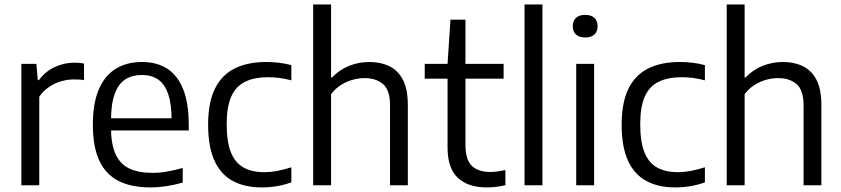

<svg xmlns="http://www.w3.org/2000/svg" viewBox="-20 -828 3760 858"><path d="M75.5 0V-542.5H142.5L149 -470H154Q182 -508.5 224.2 -528.2Q266.5 -548 312.5 -548Q325 -548 335.2 -547Q345.5 -546 355.5 -544V-470Q344 -472 332.8 -472.5Q321.5 -473 308.5 -473Q282 -473 253.2 -464.8Q224.5 -456.5 199 -439.2Q173.5 -422 155.5 -396V0Z M652 9.5Q567.5 9.5 510.2 -19.2Q453 -48 424 -109.8Q395 -171.5 395 -271.5Q395 -367 421.8 -429Q448.5 -491 497.8 -521Q547 -551 614.5 -551Q681 -551 727.8 -520.8Q774.5 -490.5 799 -428.2Q823.5 -366 823.5 -269.5V-245H438.5V-299.5H764.5L747 -287.5Q747 -363.5 731.2 -408.5Q715.5 -453.5 685.8 -473.2Q656 -493 613.5 -493Q571.5 -493 540.5 -473.5Q509.5 -454 492.8 -409Q476 -364 476 -287.5V-259.5Q476 -184.5 496.2 -139.8Q516.5 -95 557.5 -75.2Q598.5 -55.5 661.5 -55.5Q692.5 -55.5 725.8 -61.2Q759 -67 796.5 -77.5V-12Q757.5 -1 722.2 4.2Q687 9.5 652 9.5Z M1150 9.5Q1073 9.5 1019.5 -19.8Q966 -49 938 -110.8Q910 -172.5 910 -271Q910 -369.5 940.2 -431.2Q970.5 -493 1028.5 -522Q1086.5 -551 1170.5 -551Q1199 -551 1227.5 -547.5Q1256 -544 1282 -537V-469Q1255.5 -476 1229.8 -479.5Q1204 -483 1179 -483Q1116.5 -483 1075 -462.5Q1033.5 -442 1013.2 -396Q993 -350 993 -273Q993 -194 1012 -147Q1031 -100 1068.8 -79.2Q1106.5 -58.5 1161.5 -58.5Q1188 -58.5 1217 -63.8Q1246 -69 1282 -80.5V-13Q1250 -1.5 1216.8 4Q1183.5 9.5 1150 9.5Z M1379.5 0V-808H1459.5V-482H1464Q1497 -516.5 1540 -533.8Q1583 -551 1631.5 -551Q1681 -551 1719.8 -532.2Q1758.5 -513.5 1780.5 -471.5Q1802.5 -429.5 1802.5 -359V0H1723V-355.5Q1723 -425.5 1691.8 -452.2Q1660.5 -479 1609 -479Q1584 -479 1557 -471.8Q1530 -464.5 1504.5 -448.8Q1479 -433 1459.5 -407V0Z M2155 9.5Q2072 9.5 2026 -33.2Q1980 -76 1980 -170V-542.5L1993 -740H2060V-183Q2060 -114.5 2088.2 -87Q2116.5 -59.5 2172.5 -59.5Q2187.5 -59.5 2203.5 -61.8Q2219.5 -64 2238.5 -68V-0.5Q2218.5 4.5 2197.5 7Q2176.5 9.5 2155 9.5ZM1878 -476.5V-542.5H2230.5V-476.5Z M2324 0V-808H2404V0Z M2555 0V-542.5H2635V0ZM2595 -660.5Q2568 -660.5 2553.8 -673.8Q2539.5 -687 2539.5 -710.5Q2539.5 -734.5 2553.8 -748Q2568 -761.5 2595 -761.5Q2622 -761.5 2636.2 -748Q2650.5 -734.5 2650.5 -710.5Q2650.5 -687 2636.2 -673.8Q2622 -660.5 2595 -660.5Z M2998 9.5Q2921 9.5 2867.5 -19.8Q2814 -49 2786 -110.8Q2758 -172.5 2758 -271Q2758 -369.5 2788.2 -431.2Q2818.5 -493 2876.5 -522Q2934.5 -551 3018.5 -551Q3047 -551 3075.5 -547.5Q3104 -544 3130 -537V-469Q3103.5 -476 3077.8 -479.5Q3052 -483 3027 -483Q2964.5 -483 2923 -462.5Q2881.5 -442 2861.2 -396Q2841 -350 2841 -273Q2841 -194 2860 -147Q2879 -100 2916.8 -79.2Q2954.5 -58.5 3009.5 -58.5Q3036 -58.5 3065 -63.8Q3094 -69 3130 -80.5V-13Q3098 -1.5 3064.8 4Q3031.5 9.5 2998 9.5Z M3227.5 0V-808H3307.5V-482H3312Q3345 -516.5 3388 -533.8Q3431 -551 3479.5 -551Q3529 -551 3567.8 -532.2Q3606.5 -513.5 3628.5 -471.5Q3650.5 -429.5 3650.5 -359V0H3571V-355.5Q3571 -425.5 3539.8 -452.2Q3508.5 -479 3457 -479Q3432 -479 3405 -471.8Q3378 -464.5 3352.5 -448.8Q3327 -433 3307.5 -407V0Z"/></svg>

Font: Encode Sans Condensed Thin
Style: Regular
Weight: 400
Version: Version 3.002